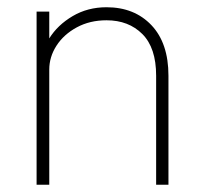

<svg xmlns="http://www.w3.org/2000/svg" viewBox="-20 -510 567 530"><path d="M81 0V-478H116V-404Q139 -441 180.5 -465.5Q222 -490 274 -490Q351 -490 398 -440.5Q445 -391 445 -301V0H411V-301Q411 -378 373 -416Q335 -454 274 -454Q228 -454 192 -434.5Q156 -415 136 -384Q116 -353 116 -318V0Z"/></svg>

Font: Zen Kaku Gothic New Light
Style: Regular
Weight: 300
Designer: Yoshimichi Ohira
Foundry: Positype
Version: Version 1.002